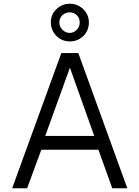

<svg xmlns="http://www.w3.org/2000/svg" viewBox="-20 -1007 746 1027"><path d="M45 0 308 -723H399L661 0H580.5L506.5 -206H201L125 0ZM222 -280H484L354 -645ZM455.5 -887Q455.5 -844 426 -814.8Q396.5 -785.5 353.5 -785.5Q311 -785.5 281.5 -815.2Q252 -845 252 -889Q252 -929.5 282 -958.2Q312 -987 353.5 -987Q382 -987 405 -973.5Q428 -960 441.8 -937.5Q455.5 -915 455.5 -887ZM406.5 -886.5Q406.5 -910.5 390.8 -925.8Q375 -941 352.5 -941Q330.5 -941 314 -925.8Q297.5 -910.5 297.5 -886.5Q297.5 -864.5 314 -847.8Q330.5 -831 352.5 -831Q375 -831 390.8 -847.8Q406.5 -864.5 406.5 -886.5Z"/></svg>

Font: Public Sans Thin Light
Style: Regular
Weight: 300
Version: Version 1.007